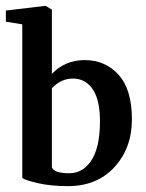

<svg xmlns="http://www.w3.org/2000/svg" viewBox="-21 -627 497 655"><path d="M55 -20V-544L-1 -553V-591L133 -607H135L156 -594V-375Q201 -422 268 -422Q338 -422 383.5 -372Q429 -322 429 -220Q429 -122 369.5 -57Q310 8 211 8Q153 8 109 -2Q65 -12 55 -20ZM228 -359Q187 -359 156 -326V-56Q164 -36 215 -36Q262 -36 290.5 -79.5Q319 -123 320 -207Q321 -284 296 -321.5Q271 -359 228 -359Z"/></svg>

Font: Aikya SemiBold
Style: Regular
Weight: 600
Designer: Neelakash Kshetrimayum (Latin subset based on Merriweather by Eben Sorkin)
Foundry: Brand New Type
Version: Version 1.00 b005